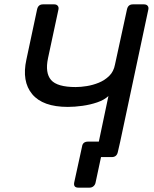

<svg xmlns="http://www.w3.org/2000/svg" viewBox="-20 -720 706 880"><path d="M391 140H339Q316 140 320 117L356 -48Q359 -71 384 -71H433L477 -280Q458 -262 426 -251Q394 -240 358 -235Q322 -230 291 -230Q176 -230 127.5 -288.5Q79 -347 101 -447L150 -677Q155 -700 177 -700H229Q239 -700 244.5 -693.5Q250 -687 248 -677L200 -453Q186 -386 214 -353.5Q242 -321 327 -321Q350 -321 378 -325.5Q406 -330 433 -341Q460 -352 480.5 -372Q501 -392 507 -424L562 -677Q567 -700 589 -700H640Q651 -700 656.5 -693.5Q662 -687 660 -677L531 -71L520 -23Q515 0 492 0H443L418 117Q416 127 408.5 133.5Q401 140 391 140Z"/></svg>

Font: Lubike
Style: Italic
Weight: 400
Italic angle: -12°
Foundry: Honoka55
Version: Version 1.000;July 22, 2022;FontCreator 14.0.0.2862 64-bit